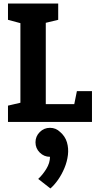

<svg xmlns="http://www.w3.org/2000/svg" viewBox="-20 -687 543 1082"><path d="M238 0H95V-667H238ZM95 0V-100H498.3V0ZM25 -667H105L124.3 -548.7L25 -575.3ZM498.3 -173.3V0H378.3L413.3 -173.3ZM25 0V-91.7L125 -115L105 0ZM194.7 -548 228 -667H308V-575.3ZM261.7 196.7Q228 196.7 204 172.7Q180 148.7 180 115Q180 81.3 204 57.3Q228 33.3 261.7 33.3Q295.3 33.3 319.3 57.3Q343.3 81.3 343.3 115Q343.3 148.7 319.3 172.7Q295.3 196.7 261.7 196.7ZM195.3 321.3Q220.3 298.3 241 264.8Q261.7 231.3 261.7 196.7L317 55Q347 80.3 357.2 114.7Q367.3 149 362.8 186.3Q358.3 223.7 343.2 260Q328 296.3 307.2 326Q286.3 355.7 264 375Z"/></svg>

Font: Epunda Slab Light
Style: Regular
Weight: 300
Designer: Simon Atzbach
Foundry: typofactur
Version: Version 1.102